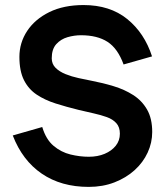

<svg xmlns="http://www.w3.org/2000/svg" viewBox="-20 -730 663 760"><path d="M331.2 9.8Q222.2 9.8 145.5 -42.5Q68.8 -94.8 30.5 -193.8L147.2 -227.2Q162 -178 192 -152.8Q222 -127.5 259 -118.5Q296 -109.5 331.5 -109.5Q366.5 -109.5 394.2 -121.1Q422 -132.8 438.2 -153.1Q454.5 -173.5 454.5 -200.8Q454.5 -226.8 440.5 -242.4Q426.5 -258 402.8 -266.5Q379 -275 350.2 -281.4Q321.5 -287.8 291.2 -295Q243 -306.8 200.2 -320.4Q157.5 -334 125.4 -355.4Q93.2 -376.8 75 -412.6Q56.8 -448.5 56.8 -504.8Q56.8 -561 87.6 -607.6Q118.5 -654.2 175.2 -682.1Q232 -710 310.8 -710Q415 -710 483.4 -654.8Q551.8 -599.5 581.8 -506.8L469.2 -474.8Q446.2 -538.2 405.6 -564.4Q365 -590.5 300.5 -590.5Q274 -590.5 247.2 -582.8Q220.5 -575 202.6 -555.1Q184.8 -535.2 184.8 -499.2Q184.8 -476.8 199.9 -461.6Q215 -446.5 239.4 -436.6Q263.8 -426.8 291.1 -420.9Q318.5 -415 343 -410.2Q387 -401.8 429.9 -388.8Q472.8 -375.8 507.1 -353.9Q541.5 -332 562 -296.6Q582.5 -261.2 582.5 -207.5Q582.5 -165.2 564.5 -126.1Q546.5 -87 512.9 -56.5Q479.2 -26 433 -8.1Q386.8 9.8 331.2 9.8Z"/></svg>

Font: Haskoy
Style: Regular
Weight: 400
Designer: Ertekin Erdin
Foundry: Ertekin Erdin
Version: Version 1.500